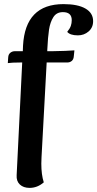

<svg xmlns="http://www.w3.org/2000/svg" viewBox="-20 -762 473 934"><path d="M433 -659Q433 -628 411 -609Q389 -590 359 -590Q321 -590 307 -607Q320 -623 324.5 -636Q329 -649 329 -664Q329 -703 286 -703Q255 -703 239.5 -678.5Q224 -654 218.5 -618Q213 -582 210 -519V-513H237Q256 -513 296 -514.5Q336 -516 342 -517L339 -488Q338 -473 329 -465.5Q320 -458 307 -458H207L182 3Q181 12 181 34Q181 88 193 125Q162 152 124 152Q94 152 76.5 135.5Q59 119 61 90L88 -458H78Q38 -458 18 -455L20 -484Q21 -498 30.5 -505.5Q40 -513 53 -513H91L92 -540Q103 -742 289 -742Q358 -742 395.5 -720.5Q433 -699 433 -659Z"/></svg>

Font: Arima Madurai ExtraBold
Style: Regular
Weight: 800
Designer: Joana Correia and Natanael Gama
Foundry: NDISCOVER
Version: Version 1.019